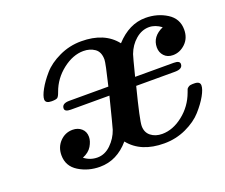

<svg xmlns="http://www.w3.org/2000/svg" viewBox="-85 -583 846 721"><g transform="rotate(-20 338.0 -222.5)"><path d="M81.1 -79.1Q81.1 -111.3 102.1 -133.1Q123 -154.8 152.8 -154.8Q173.8 -154.8 188 -142.3Q202.1 -129.9 202.1 -108.9Q202.1 -91.8 190.7 -72.5Q179.2 -53.2 153.8 -43Q176.8 -24.9 206.1 -24.9Q235.8 -24.9 260 -48.3Q284.2 -71.8 294.9 -103Q297.9 -111.8 327.1 -228H172.9Q148.9 -228 148.9 -241.2Q148.9 -261.2 179.2 -261.2H335Q356 -348.1 356 -361.8Q356 -392.6 336.9 -405.8Q317.9 -418.9 292 -418.9Q250 -418.9 209 -387Q168 -355 150.9 -307.1Q145 -290 139.4 -286.1Q133.8 -282.2 116.2 -282.2Q92.3 -282.2 91.8 -297.9Q91.8 -312 105.5 -336.9Q119.1 -361.8 143.1 -389.4Q167 -417 208.5 -436.5Q250 -456.1 296.9 -456.1Q389.6 -456.1 435.1 -397.9Q488.3 -456.1 553.2 -456.1Q601.1 -456.1 638.4 -432.6Q675.8 -409.2 675.8 -365.2Q675.8 -331.1 653.8 -310.1Q631.8 -289.1 604 -289.1Q582 -289.1 569.1 -303Q556.2 -316.9 556.2 -336.9Q556.2 -379.9 603 -400.9Q579.1 -418.9 554.2 -418.9Q525.4 -418.9 500.7 -397.9Q476.1 -377 463.9 -344.2Q460.9 -336.4 441.9 -261.2H596.2Q620.1 -261.2 620.1 -248Q620.1 -228 588.9 -228H434.1Q401.9 -102.1 401.9 -79.1Q401.9 -53.2 419.9 -39.1Q438 -24.9 464.8 -24.9Q507.8 -24.9 548.3 -56.9Q588.9 -88.9 606.9 -138.2Q609.9 -147.9 611.8 -151.4Q613.8 -154.8 619.4 -158.4Q625 -162.1 634.8 -162.1H642.1Q665 -162.1 665 -146Q665 -130.9 651.1 -106Q637.2 -81.1 613 -54Q588.9 -26.9 547.9 -7.8Q506.8 11.2 460 11.2Q367.2 11.2 320.8 -46.9Q271 11.2 203.1 11.2Q156.2 11.2 118.7 -12Q81.1 -35.2 81.1 -79.1Z"/></g></svg>

Font: CMU Serif
Style: BoldItalic
Weight: 700
Italic angle: -14.04°
Version: Version 0.7.0